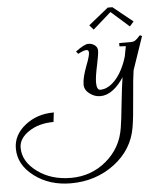

<svg xmlns="http://www.w3.org/2000/svg" viewBox="-400 -484 830 970"><g transform="rotate(-5 15.0 1.0)"><path d="M82 -351.6 182.6 -432.6H206.1L306.6 -351.6L286.1 -328.1L194.3 -409.2L102.5 -328.1ZM-341.8 236.3Q-341.8 168 -281.2 119.6Q-220.7 71.3 -134.8 71.3L-140.6 119.1Q-214.8 119.1 -266.1 153.3Q-317.4 187.5 -317.4 234.4Q-317.4 304.7 -247.1 356.4Q-176.8 408.2 -76.2 408.2Q26.4 408.2 103 343.8Q179.7 279.3 195.3 178.7Q201.2 145.5 210 57.6Q219.7 -34.2 226.6 -76.2Q203.1 -38.1 171.9 -14.2Q140.6 9.8 106.4 9.8Q78.1 9.8 52.7 -9.3Q27.3 -28.3 27.3 -55.7Q27.3 -90.8 49.8 -149.4Q68.4 -197.3 68.4 -213.9Q68.4 -228.5 56.6 -228.5Q43.9 -228.5 13.7 -212.9L3.9 -225.6Q48.8 -258.8 68.4 -258.8Q87.9 -258.8 101.6 -248Q115.2 -237.3 115.2 -220.7Q115.2 -203.1 104.5 -152.3Q90.8 -88.9 90.8 -61.5Q90.8 -22.5 109.4 -22.5Q141.6 -22.5 171.4 -48.3Q201.2 -74.2 221.7 -115.2Q237.3 -145.5 247.1 -179.7Q252 -207 256.8 -230.5L224.6 -232.4V-249H283.2Q297.9 -249 307.1 -255.4Q316.4 -261.7 329.1 -276.4L333 -279.3L342.8 -274.4L285.2 -105.5Q279.3 -70.3 271.5 26.4Q262.7 137.7 254.9 180.7Q236.3 293 141.6 364.3Q46.9 435.5 -79.1 435.5Q-187.5 435.5 -264.6 377.4Q-341.8 319.3 -341.8 236.3Z"/></g></svg>

Font: Kleymisska
Style: Regular
Weight: 500
Italic angle: -8°
Designer: gluk
Foundry: gluk
Version: Version 0.298